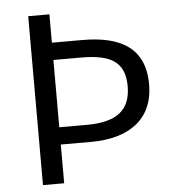

<svg xmlns="http://www.w3.org/2000/svg" viewBox="-52 -782 757 830"><g transform="rotate(-5 326.0 -366.5)"><path d="M101 0H193V-168H325C486 -168 596 -240 596 -394C596 -555 487 -610 325 -610H193V-733H101ZM193 -243V-535H313C440 -535 503 -501 503 -394C503 -290 442 -243 313 -243Z"/></g></svg>

Font: Noto Sans Mono CJK SC
Style: Regular
Weight: 400
Designer: Ryoko NISHIZUKA 西塚涼子 (kana, bopomofo & ideographs); Paul D. Hunt (Latin, Greek & Cyrillic); Sandoll Communications 산돌커뮤니
Foundry: Adobe
Version: Version 2.004;hotconv 1.0.118;makeotfexe 2.5.65603